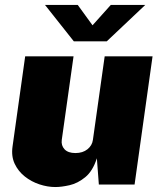

<svg xmlns="http://www.w3.org/2000/svg" viewBox="-20 -744 649 774"><path d="M203 10Q171.5 10 139 -0.8Q106.5 -11.5 80 -32.5Q53.5 -53.5 39.2 -83.8Q25 -114 30.5 -153L81.5 -517H276.5L229 -180Q226 -157.5 240.2 -142.2Q254.5 -127 284 -127Q313.5 -127 332.5 -142.2Q351.5 -157.5 354.5 -180L402 -517H595L522.5 0H378.5L370.5 -106Q354 -54.5 323.8 -29.8Q293.5 -5 260.8 2.5Q228 10 203 10ZM277.5 -577.5 161.5 -724H293.5L353 -642L426.5 -724H565.5L410.5 -577.5Z"/></svg>

Font: Public Sans Black
Style: Italic
Weight: 900
Italic angle: -8°
Designer: The Public Sans project authors (U.S. Web Design System). Libre Franklin designed by Pablo Impallari and Rodrigo Fuenzal
Version: Version 1.007; ttfautohint (v1.8.1) -l 8 -r 50 -G 200 -x 14 